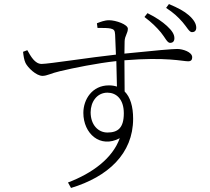

<svg xmlns="http://www.w3.org/2000/svg" viewBox="-20 -851 1040 949"><path d="M775 -691C796 -666 806 -639 821 -639C833 -639 842 -646 842 -662C842 -681 831 -699 805 -723C783 -743 752 -765 709 -786L694 -767C730 -740 754 -716 775 -691ZM882 -742C904 -717 915 -692 929 -692C941 -692 950 -699 950 -714C950 -733 939 -753 913 -776C890 -796 860 -812 815 -831L801 -812C839 -787 859 -768 882 -742ZM511 -196C465 -196 428 -234 428 -296C428 -347 459 -393 511 -393C554 -393 592 -362 592 -291C592 -218 562 -196 511 -196ZM518 -429C436 -429 392 -360 392 -293C392 -191 475 -116 572 -168C536 -68 437 5 316 51L331 78C513 23 638 -91 638 -264C638 -325 624 -371 596 -399L595 -553C802 -570 883 -548 910 -548C925 -548 930 -556 930 -568C930 -594 883 -609 856 -609C833 -609 751 -602 595 -586L596 -648C597 -674 612 -687 612 -709C612 -730 553 -751 519 -751C496 -751 475 -742 459 -736L462 -713C492 -713 513 -713 527 -710C543 -706 548 -701 549 -680L553 -581C431 -568 220 -535 186 -535C152 -535 132 -573 115 -603L94 -595C96 -576 99 -555 106 -540C117 -517 159 -476 190 -476C213 -476 232 -489 276 -499C343 -515 461 -539 555 -549L558 -423C546 -427 533 -429 518 -429Z"/></svg>

Font: Noto Serif CJK HK ExtraLight
Style: Regular
Weight: 200
Designer: Ryoko NISHIZUKA 西塚涼子 (kana & ideographs); Frank Grießhammer (Latin, Greek & Cyrillic); Wenlong ZHANG 张文龙 (bopomofo); San
Foundry: Adobe
Version: Version 2.001;hotconv 1.1.0;makeotfexe 2.6.0